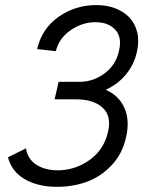

<svg xmlns="http://www.w3.org/2000/svg" viewBox="-20 -720 586 750"><path d="M202.1 9.8Q128.4 9.8 76.9 -20Q25.4 -49.8 11.2 -105.5L81.5 -140.6Q88.4 -97.7 122.6 -76.2Q156.7 -54.7 205.6 -54.7Q272.5 -54.7 329.1 -94.5Q385.7 -134.3 401.9 -204.6Q416.5 -267.1 380.6 -299.6Q344.7 -332 277.8 -332H193.4L209 -400.4H291Q343.8 -400.4 388.2 -433.1Q432.6 -465.8 444.8 -521Q457.5 -574.2 430.4 -603.8Q403.3 -633.3 352.5 -633.3Q301.8 -633.3 256.1 -602.1Q210.4 -570.8 198.2 -520L125 -528.3Q144 -609.4 209.5 -654.8Q274.9 -700.2 356 -700.2Q397 -700.2 430.4 -687.5Q463.9 -674.8 486.1 -650.9Q508.3 -627 516.4 -592.5Q524.4 -558.1 514.2 -514.6Q503.4 -467.8 472.7 -429.9Q441.9 -392.1 393.1 -369.1Q444.3 -347.2 466.1 -298.1Q487.8 -249 472.2 -182.6Q458 -119.1 416 -74.5Q374 -29.8 319.6 -10Q265.1 9.8 202.1 9.8Z"/></svg>

Font: HK Grotesk Italic
Style: Regular
Weight: 400
Italic angle: -13°
Designer: Alfredo Marco Pradil and Stefan Peev
Foundry: Hanken Design Co.
Version: Version 1.000;PS 001.000;hotconv 1.0.88;makeotf.lib2.5.64775